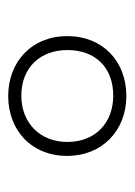

<svg xmlns="http://www.w3.org/2000/svg" viewBox="50 -814 328 468"><g transform="rotate(90 214.0 -580.0)"><path d="M214 -436C298 -436 360 -493 360 -580C360 -665 298 -724 214 -724C130 -724 68 -667 68 -580C68 -493 131 -436 214 -436ZM213 -468C144 -468 102 -515 102 -580C102 -648 144 -692 213 -692C280 -692 326 -648 326 -580C326 -515 281 -468 213 -468Z"/></g></svg>

Font: Noto Sans Myanmar UI ExtraLight
Style: Regular
Weight: 200
Designer: Monotype Design Team
Foundry: Monotype Imaging Inc.
Version: Version 2.103